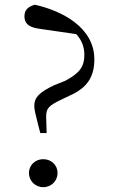

<svg xmlns="http://www.w3.org/2000/svg" viewBox="-20 -769 472 802"><path d="M160.6 12.8C195.2 12.8 220.4 -13.9 220.4 -46.4C220.4 -78.7 195.2 -104.1 160.6 -104.1C126.5 -104.1 100.9 -78.7 100.9 -46.4C100.9 -13.9 126.5 12.8 160.6 12.8ZM374.1 -521.2C374.1 -654.6 239.1 -723.8 125.6 -749.3C97.8 -741.4 82.1 -728.1 82.1 -700.5C82.1 -675 95.6 -655.4 143 -649L330.7 -621.8L219.1 -686.2C296.5 -641.7 332.1 -600.7 332.3 -540.5C332.6 -491 313.3 -464.1 253.3 -431.9L204.5 -412.2C145 -383.9 123.2 -362.1 123.2 -327.1C123.2 -308.5 129.4 -290.2 137.7 -254.2L148.3 -213.2H174.8L172.8 -282.5C173.1 -316.8 184.1 -327.4 232.2 -351.1L272.6 -370.3C341.9 -401.7 374.1 -445.3 374.1 -521.2Z"/></svg>

Font: Source Han Serif TW VF
Style: Regular
Weight: 250
Designer: Ryoko NISHIZUKA 西塚涼子 (kana & ideographs); Frank Grießhammer (Latin, Greek & Cyrillic); Wenlong ZHANG 张文龙 (bopomofo); San
Foundry: Adobe
Version: Version 2.002;hotconv 1.1.0;makeotfexe 2.6.0